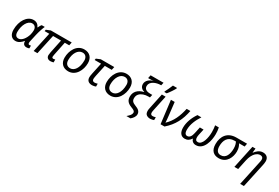

<svg xmlns="http://www.w3.org/2000/svg" viewBox="105 -2233 5667 3899"><g transform="rotate(30 2938.5 -283.0)"><path d="M193 10C265 10 318 -34 363 -89H366C366 -23 396 10 456 10C479 10 506 4 517 -3V-67C506 -63 495 -61 485 -61C464 -61 454 -73 454 -97C454 -109 456 -128 461 -149L496 -306C516 -393 550 -494 571 -536H499C479 -515 461 -477 450 -454H445C422 -505 383 -546 307 -546C155 -546 48 -375 48 -173C48 -52 108 10 193 10ZM223 -63C168 -63 138 -99 138 -172C138 -329 212 -472 317 -472C376 -472 412 -428 412 -365C412 -337 408 -301 399 -264C367 -149 295 -63 223 -63Z M719 -461 619 0H708L808 -461H995L930 -147C924 -116 921 -93 921 -78C921 -25 955 10 1016 10C1043 10 1067 3 1086 -2V-70C1075 -66 1059 -62 1043 -62C1022 -62 1011 -73 1011 -94C1011 -105 1013 -121 1017 -140L1083 -461H1187L1202 -536H713L617 -497L610 -461Z M1430 8C1608 8 1698 -174 1698 -336C1698 -464 1623 -543 1498 -543C1321 -543 1230 -362 1230 -198C1230 -71 1306 8 1430 8ZM1435 -65C1362 -65 1319 -112 1319 -195C1319 -345 1389 -470 1499 -470C1579 -470 1608 -406 1608 -346C1608 -170 1529 -65 1435 -65Z M1783 -461H1934L1878 -198C1871 -166 1865 -130 1865 -107C1865 -20 1921 10 1993 10C2022 10 2062 0 2078 -8V-75C2051 -67 2030 -62 2007 -62C1970 -62 1954 -86 1954 -117C1954 -138 1960 -165 1965 -196L2022 -461H2184L2200 -536H1885L1790 -497Z M2418 8C2596 8 2686 -174 2686 -336C2686 -464 2611 -543 2486 -543C2309 -543 2218 -362 2218 -198C2218 -71 2294 8 2418 8ZM2423 -65C2350 -65 2307 -112 2307 -195C2307 -345 2377 -470 2487 -470C2567 -470 2596 -406 2596 -346C2596 -170 2517 -65 2423 -65Z M3006 202C3047 166 3089 121 3089 60C3089 -13 3029 -47 2969 -69C2890 -100 2863 -129 2863 -190C2863 -230 2874 -263 2897 -289C2942 -340 3019 -364 3098 -364H3136L3151 -432H3105C3004 -432 2961 -470 2961 -535C2961 -639 3093 -692 3207 -692H3211L3226 -760H2923L2907 -686H2935C2978 -686 3003 -689 3036 -692C2946 -670 2875 -610 2875 -528C2875 -460 2919 -420 2980 -403V-400C2845 -371 2773 -287 2773 -179C2773 -88 2816 -39 2907 -4C2970 20 3001 35 3001 74C3001 117 2970 150 2911 202Z M3354 10C3383 10 3423 0 3440 -8V-75C3413 -67 3394 -62 3371 -62C3332 -62 3320 -86 3320 -118C3320 -137 3324 -160 3328 -177L3404 -536H3316L3241 -180C3234 -152 3231 -127 3231 -107C3231 -64 3243 -33 3267 -16C3290 1 3319 10 3354 10ZM3389 -606C3432 -657 3497 -755 3514 -792V-806H3420C3401 -754 3359 -667 3334 -620V-606Z M3529 -536 3595 0H3687C3861 -152 3941 -316 3985 -536H3898C3857 -348 3792 -196 3665 -77C3662 -126 3659 -177 3652 -230L3617 -536Z M4163 10C4228 10 4272 -20 4308 -77C4324 -25 4363 10 4424 10C4615 10 4667 -239 4667 -383C4667 -431 4663 -488 4652 -536H4565C4574 -490 4578 -438 4578 -380C4578 -252 4537 -63 4428 -63C4387 -63 4367 -89 4367 -142C4367 -157 4370 -183 4375 -206L4405 -343H4319L4287 -194C4270 -110 4235 -63 4182 -63C4143 -63 4113 -90 4113 -173C4113 -302 4172 -428 4243 -536H4151C4070 -419 4024 -290 4024 -171C4024 -63 4071 10 4163 10Z M4762 -212C4762 -56 4843 8 4960 8C5148 8 5215 -167 5215 -293C5215 -378 5192 -423 5169 -462H5300L5314 -536H5066C4854 -536 4762 -392 4762 -212ZM4851 -214C4851 -348 4906 -462 5062 -462H5095C5114 -429 5129 -379 5129 -316C5129 -183 5085 -65 4966 -65C4895 -65 4851 -110 4851 -214Z M5688 240 5810 -326C5815 -350 5821 -383 5821 -414C5821 -499 5769 -546 5686 -546C5600 -546 5544 -486 5506 -437H5501L5512 -536H5440L5326 0H5414L5463 -231C5501 -407 5594 -472 5662 -472C5711 -472 5733 -446 5733 -405C5733 -386 5730 -365 5723 -336L5600 240Z"/></g></svg>

Font: BC Sans
Style: Italic
Weight: 400
Italic angle: -12°
Designer: Monotype Design Team
Designer: Province of B.C.
Foundry: Monotype Imaging Inc.
Version: Version 2.000;GOOG;noto-source:20170915:90ef993387c0